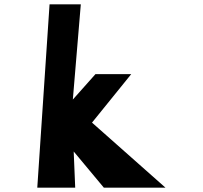

<svg xmlns="http://www.w3.org/2000/svg" viewBox="-20 -869 941 891"><path d="M153 2 210 -849H355L318 -407L423 -525H589L407 -300L748 2H462L322 -166L329 2Z"/></svg>

Font: OpenDyslexic
Style: Bold
Weight: 800
Designer: Abbie Gonzalez
Version: Version 0.920;hotconv 1.0.109;makeotfexe 2.5.65596